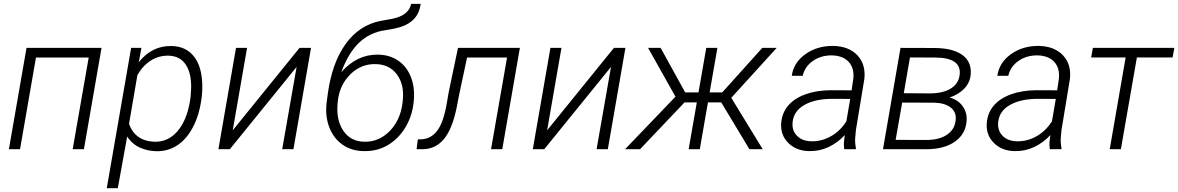

<svg xmlns="http://www.w3.org/2000/svg" viewBox="-20 -778 6143 1001"><path d="M417.5 0H358.9L442.4 -478H167.5L84.5 0H26.4L118.2 -528.3H509.3Z M793.9 10.3Q748.5 9.3 708.3 -9Q668 -27.3 643.1 -66.4L594.2 203.1H536.6L663.6 -528.3H717.3L703.6 -453.6Q772.5 -541 876 -538.1Q950.2 -536.1 991.7 -482.9Q1033.2 -429.7 1034.7 -332Q1035.2 -301.3 1031.7 -272.5L1029.8 -258.8Q1017.6 -173.3 983.9 -111.3Q950.2 -49.3 901.9 -18.8Q853.5 11.7 793.9 10.3ZM973.6 -272.5 976.6 -318.8Q978 -397 948.2 -441.4Q918.5 -485.8 859.9 -487.8Q808.6 -488.8 766.8 -462.6Q725.1 -436.5 696.3 -386.7L652.8 -132.3Q668.5 -87.4 702.4 -64Q736.3 -40.5 783.7 -39.1Q854.5 -36.6 903.6 -92Q952.6 -147.5 969.7 -246.6Z M1541.5 -528.3H1601.6L1509.8 0H1451.2L1526.4 -429.2L1178.2 0H1118.7L1210.4 -528.3H1268.1L1193.4 -98.6Z M1951.2 -493.2Q2011.7 -492.2 2056.2 -461.7Q2100.6 -431.2 2121.8 -377.4Q2143.1 -323.7 2137.7 -258.3L2136.2 -241.7Q2130.4 -188.5 2108.2 -141.1Q2085.9 -93.8 2050.8 -59.1Q1978 12.7 1875.5 9.8Q1811.5 8.8 1764.9 -24.4Q1718.3 -57.6 1696.5 -115Q1674.8 -172.4 1682.6 -240.7L1689 -289.6Q1710.9 -449.7 1781.5 -548.1Q1852.1 -646.5 1963.4 -668.9L2023.9 -679.7Q2110.8 -696.8 2123.5 -757.8H2173.3Q2162.1 -667 2067.9 -637.2Q2038.1 -627.9 1986.3 -620.1Q1908.7 -608.9 1852.8 -556.2Q1796.9 -503.4 1759.3 -401.9Q1841.8 -495.1 1951.2 -493.2ZM1939.5 -443.8Q1863.3 -445.8 1807.9 -391.8Q1752.4 -337.9 1741.7 -255.9L1740.2 -239.7Q1731.9 -151.9 1770 -96.2Q1808.1 -40.5 1878.4 -39.1Q1955.1 -37.1 2011.2 -94.2Q2067.4 -151.4 2078.6 -241.7L2080.1 -257.8Q2087.9 -337.9 2049.3 -389.9Q2010.7 -441.9 1939.5 -443.8Z M2690.4 -528.3 2598.6 0H2540L2623.5 -478H2415L2373 -280.8L2361.8 -222.2Q2338.9 -105.5 2293.5 -51.8Q2248 2 2175.8 0H2151.9L2158.2 -51.3L2177.2 -51.8Q2229 -54.2 2261.2 -98.9Q2293.5 -143.6 2310.1 -243.7L2318.8 -294.9L2367.7 -528.3Z M3180.7 -528.3H3240.7L3148.9 0H3090.3L3165.5 -429.2L2817.4 0H2757.8L2849.6 -528.3H2907.2L2832.5 -98.6Z M3740.2 -244.1H3670.9L3628.4 0H3570.3L3612.8 -244.1H3548.8L3316.9 0H3238.8L3501.5 -273.9L3358.9 -528.3H3424.3L3552.2 -296.4H3621.6L3662.1 -528.3H3720.2L3679.7 -296.4H3745.6L3954.1 -528.3H4029.3L3792.5 -268.1L3956.5 0H3887.2Z M4381.3 0Q4378.9 -18.6 4379.9 -37.1L4384.3 -73.7Q4347.7 -34.2 4300.5 -11.7Q4253.4 10.7 4198.7 9.8Q4131.8 8.8 4090.1 -32.5Q4048.3 -73.7 4052.7 -136.2Q4056.6 -188.5 4088.6 -226.8Q4120.6 -265.1 4179.7 -286.4Q4238.8 -307.6 4312 -307.6L4419.9 -307.1L4428.7 -367.7Q4434.6 -421.9 4405.3 -454.6Q4376 -487.3 4318.8 -489.3Q4261.2 -490.2 4218.5 -460.7Q4175.8 -431.2 4165 -382.8H4107.9Q4117.7 -452.1 4179.2 -495.8Q4240.7 -539.6 4324.7 -538.6Q4406.2 -536.6 4450.4 -489.3Q4494.6 -441.9 4486.3 -366.2L4442.4 -100.6L4438.5 -58.1Q4437 -31.7 4442.4 -5.9L4441.4 0ZM4208.5 -41.5Q4262.2 -39.6 4311.3 -67.1Q4360.4 -94.7 4392.6 -145.5L4412.6 -262.2L4319.3 -262.7Q4230.5 -262.7 4174.3 -231.2Q4118.2 -199.7 4112.3 -141.1Q4107.9 -98.1 4135 -70.3Q4162.1 -42.5 4208.5 -41.5Z M4583.5 0 4674.8 -528.3 4851.6 -527.8Q4947.3 -527.3 4996.6 -491.9Q5045.9 -456.5 5041 -391.1Q5037.6 -349.1 5009.3 -318.1Q4981 -287.1 4930.7 -269.5Q4974.1 -258.3 4998.3 -224.9Q5022.5 -191.4 5019.5 -150.4Q5015.6 -80.1 4959.2 -40Q4902.8 0 4808.1 0ZM4683.6 -243.2 4649.4 -48.8 4810.1 -48.3Q4876 -48.3 4916.7 -75.4Q4957.5 -102.5 4962.4 -151.4Q4967.3 -192.9 4937 -217Q4906.7 -241.2 4850.6 -242.7ZM4691.9 -292 4832 -291Q4900.9 -292.5 4939.9 -318.4Q4979 -344.2 4983.4 -389.6Q4992.7 -477.5 4855.5 -478L4724.1 -478.5Z M5453.1 0Q5450.7 -18.6 5451.7 -37.1L5456.1 -73.7Q5419.4 -34.2 5372.3 -11.7Q5325.2 10.7 5270.5 9.8Q5203.6 8.8 5161.9 -32.5Q5120.1 -73.7 5124.5 -136.2Q5128.4 -188.5 5160.4 -226.8Q5192.4 -265.1 5251.5 -286.4Q5310.5 -307.6 5383.8 -307.6L5491.7 -307.1L5500.5 -367.7Q5506.3 -421.9 5477.1 -454.6Q5447.8 -487.3 5390.6 -489.3Q5333 -490.2 5290.3 -460.7Q5247.6 -431.2 5236.8 -382.8H5179.7Q5189.5 -452.1 5251 -495.8Q5312.5 -539.6 5396.5 -538.6Q5478 -536.6 5522.2 -489.3Q5566.4 -441.9 5558.1 -366.2L5514.2 -100.6L5510.3 -58.1Q5508.8 -31.7 5514.2 -5.9L5513.2 0ZM5280.3 -41.5Q5334 -39.6 5383.1 -67.1Q5432.1 -94.7 5464.4 -145.5L5484.4 -262.2L5391.1 -262.7Q5302.2 -262.7 5246.1 -231.2Q5189.9 -199.7 5184.1 -141.1Q5179.7 -98.1 5206.8 -70.3Q5233.9 -42.5 5280.3 -41.5Z M6093.3 -478.5H5907.2L5823.7 0H5765.6L5848.6 -478.5H5668.9L5677.7 -528.3H6102.5Z"/></svg>

Font: RobotoInd Light
Style: Italic
Weight: 300
Italic angle: -12°
Designer: Google
Version: Version 2.001151; 2014